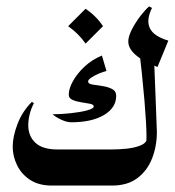

<svg xmlns="http://www.w3.org/2000/svg" viewBox="-20 -577 543 597"><path d="M341.3 -278.8Q341.3 -242.2 303.5 -219.5Q265.6 -196.8 201.2 -196.8Q187.5 -196.8 169.9 -205.1Q152.3 -213.4 143.6 -221.7Q169.4 -221.7 199.2 -224.9Q229 -228 250.2 -233.6Q271.5 -239.3 271.5 -246.1Q271.5 -252 259.5 -254.4Q247.6 -256.8 232.4 -259Q217.3 -261.2 205.6 -266.4Q193.8 -271.5 193.8 -282.7Q193.8 -301.3 206.8 -324.7Q219.7 -348.1 242.9 -369.9Q266.1 -391.6 296.9 -404.3L311 -356.4Q301.3 -354 287.8 -348.4Q274.4 -342.8 264.2 -335.9Q253.9 -329.1 253.9 -323.7Q253.9 -316.4 267.1 -314.2Q280.3 -312 297.6 -309.6Q314.9 -307.1 328.1 -300.5Q341.3 -293.9 341.3 -278.8ZM292.5 0H141.1Q100.6 0 73.5 -17.8Q46.4 -35.6 33 -63.5Q19.5 -91.3 19.5 -121.1Q19.5 -152.3 34.4 -191.4Q49.3 -230.5 79.1 -260.3L85.4 -256.3Q76.2 -238.3 72 -220.7Q67.9 -203.1 67.9 -187.5Q67.9 -153.8 90.1 -133.1Q112.3 -112.3 158.2 -112.3H293.9Q302.7 -112.3 307.4 -94Q312 -75.7 312 -60.1Q312 -43 307.1 -21.5Q302.2 0 292.5 0ZM409.7 -451.2 458 -421.4Q461.9 -326.2 464.1 -265.1Q466.3 -204.1 467.8 -166.5Q467.8 -122.6 452.9 -84.5Q438 -46.4 407.2 -23.2Q376.5 0 328.1 0Q314.5 0 308.6 -19.5Q302.7 -39.1 302.7 -56.2Q302.7 -73.2 308.6 -92.8Q314.5 -112.3 328.1 -112.3Q349.6 -112.3 373.5 -114.7Q397.5 -117.2 415.8 -124.3Q434.1 -131.3 438 -146L433.6 -128.9Q435.5 -135.7 435.5 -153.3Q435.5 -188.5 429.2 -263.9Q422.9 -339.4 409.7 -451.2ZM443.8 -557.1 452.6 -552.2Q434.1 -515.1 445.8 -489.7Q457.5 -464.4 503.4 -450.7L469.7 -368.7Q378.9 -404.3 378.9 -448.2Q378.9 -463.9 390.4 -486.1Q401.9 -508.3 417.2 -528.1Q432.6 -547.9 443.8 -557.1ZM327.6 0H293.5Q277.8 0 271.2 -19.5Q264.6 -39.1 264.6 -56.2Q264.6 -73.2 271.2 -92.8Q277.8 -112.3 293.5 -112.3H327.6Q342.3 -112.3 349.6 -92.8Q356.9 -73.2 356.9 -56.2Q356.9 -39.1 349.6 -19.5Q342.3 0 327.6 0ZM246.1 -549.8Q279.3 -527.3 300.3 -495.6L246.1 -441.4Q225.6 -471.7 191.9 -495.6Z"/></svg>

Font: Lateef SemiBold
Style: Regular
Weight: 600
Designer: SIL International
Foundry: SIL International
Version: Version 4.200